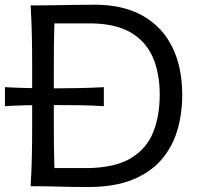

<svg xmlns="http://www.w3.org/2000/svg" viewBox="-33 -772 828 796"><path d="M397.5 -410.6Q348.9 -408 303.2 -407Q257.6 -405.9 217.2 -405.9H168Q128 -405.9 82.3 -407Q36.5 -408 -12.5 -410.6V-331.9Q36.5 -335 82.3 -335.7Q128 -336.3 168 -336.3H217.2Q257.6 -336.3 303.2 -335.7Q348.9 -335 397.5 -331.9ZM192.5 -75.2Q190.9 -120.8 190.5 -166.1Q190.1 -211.3 190.1 -264.9V-482.9Q190.1 -537.4 190.5 -583.2Q190.9 -629.1 192.5 -675.1H346Q447.8 -673.3 509.9 -636.7Q572 -600 600.6 -534.4Q629.2 -468.8 629.2 -379.2Q629.2 -292.4 602.4 -224.5Q575.5 -156.7 511.1 -117.1Q446.8 -77.5 334.3 -75.2ZM94 0Q155.6 0 210.1 1.6Q264.6 3.3 333.7 3.3Q440 3.3 514.4 -26.3Q588.9 -55.9 634.6 -108.1Q680.4 -160.2 701.5 -229.4Q722.5 -298.5 722.5 -377.9Q722.5 -494.6 680.4 -578.5Q638.3 -662.4 557.6 -707.4Q476.8 -752.4 361 -752.4Q316 -752.4 273 -751.7Q230.1 -751 186.3 -750.2Q142.5 -749.5 94 -749.5Q97.7 -686.5 99 -628.2Q100.3 -569.8 100.3 -499.4V-248Q100.3 -178.5 99 -120.6Q97.7 -62.6 94 0Z"/></svg>

Font: Pinar FD VF
Style: Regular
Weight: 300
Designer: Amin Abedi
Version: Version 2.000